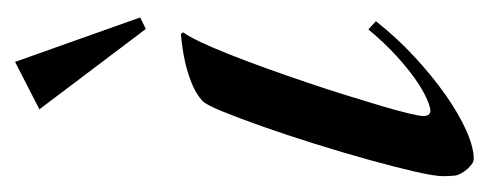

<svg xmlns="http://www.w3.org/2000/svg" viewBox="-264 -418 640 251"><g transform="rotate(-90 55.5 -293.0)"><path d="M138.2 -373Q132.8 -365.7 125.2 -349.6Q117.7 -333.5 108.9 -311.3Q100.1 -289.1 90.8 -263.2Q81.5 -237.3 72.5 -210.7Q63.5 -184.1 55.7 -158.9Q47.9 -133.8 41.7 -113Q35.6 -92.3 32.2 -77.9Q28.8 -63.5 28.8 -59.1Q28.8 -49.8 36.1 -49.8Q42 -50.3 52.7 -55.2Q63.5 -60.1 77.4 -69.8Q91.3 -79.6 107.9 -94.7Q124.5 -109.9 142.1 -130.9L152.8 -121.1Q131.3 -93.8 106.2 -70.6Q81.1 -47.4 56.4 -30Q31.7 -12.7 9.8 -2.9Q-12.2 6.8 -26.9 6.8Q-30.8 6.8 -34.2 4.2Q-37.6 1.5 -40 -1Q-48.3 -10.7 -49.1 -18.1Q-49.8 -25.4 -49.8 -33.2Q-49.8 -44.4 -43.7 -70.8Q-37.6 -97.2 -28.3 -130.6Q-19 -164.1 -7.6 -200.7Q3.9 -237.3 14.9 -268.6Q25.9 -299.8 34.9 -321.8Q43.9 -343.8 48.8 -348.1Q58.6 -356.9 73.2 -362.5Q87.9 -368.2 102.1 -371.1Q118.2 -374.5 136.2 -376ZM99.6 -592.8 157.7 -429.2 142.6 -421.9 37.6 -561Z"/></g></svg>

Font: Romanesco
Style: Regular
Weight: 400
Designer: Astigmatic (AOETI)
Foundry: Astigmatic (AOETI)
Version: Version 1.000